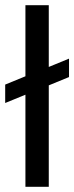

<svg xmlns="http://www.w3.org/2000/svg" viewBox="-20 -720 286 740"><path d="M246 -423 168 -391V0H78V-355L0 -323V-394L78 -426V-700H168V-462L246 -494Z"/></svg>

Font: Play
Style: Regular
Weight: 400
Designer: Jonas Hecksher
Foundry: Jonas Hecksher, Playtypeª, e-types AS
Version: Version 1.002